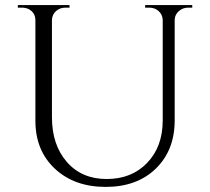

<svg xmlns="http://www.w3.org/2000/svg" viewBox="-20 -720 825 754"><path d="M735 -690H719Q698 -690 682.5 -676.5Q667 -663 666 -643V-247Q666 -130 592 -58Q518 14 395 14Q272 14 195.5 -57.5Q119 -129 119 -246V-640Q119 -670 93 -684Q81 -690 66 -690H50V-700H253V-690H237Q215 -690 200 -676.5Q185 -663 184 -642V-260Q184 -151 242.5 -84Q301 -17 399 -17Q497 -17 558 -80.5Q619 -144 619 -247V-642Q618 -663 603 -676.5Q588 -690 566 -690H550V-700H735Z"/></svg>

Font: Cinzel Decorative
Style: Regular
Weight: 400
Designer: Natanael Gama
Version: Version 1.001;PS 001.001;hotconv 1.0.56;makeotf.lib2.0.21325